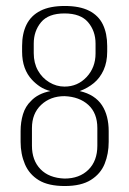

<svg xmlns="http://www.w3.org/2000/svg" viewBox="-20 -615 433 643"><path d="M197 8Q142 8 110 -11.5Q78 -31 63.5 -65Q49 -99 49 -140V-176Q49 -206 57 -232.5Q65 -259 84 -277Q95 -289 111.5 -297.5Q128 -306 149 -310Q129 -315 114 -325Q99 -335 87 -348Q71 -365 62.5 -388.5Q54 -412 54 -442V-461Q54 -503 69 -533Q84 -563 115.5 -579Q147 -595 197 -595Q247 -595 278.5 -579Q310 -563 324.5 -533Q339 -503 339 -461V-442Q339 -407 327 -380.5Q315 -354 294.5 -337Q274 -320 247 -310Q273 -304 291.5 -292Q310 -280 321.5 -262.5Q333 -245 338.5 -223Q344 -201 344 -176V-140Q344 -100 330.5 -66.5Q317 -33 284.5 -12.5Q252 8 197 8ZM196 -17Q246 -17 276 -46.5Q306 -76 306 -127V-186Q306 -236 276 -263.5Q246 -291 196 -293Q149 -293 118 -264Q87 -235 87 -186V-127Q87 -78 115.5 -48.5Q144 -19 196 -17ZM196 -325Q240 -325 270 -357Q300 -389 300 -436V-469Q300 -511 275 -540.5Q250 -570 196 -570Q142 -570 117.5 -540.5Q93 -511 93 -469V-437Q93 -404 107 -379Q121 -354 145 -339.5Q169 -325 196 -325Z"/></svg>

Font: Alumni Sans Thin ExtraLight
Style: Regular
Weight: 250
Version: Version 1.018